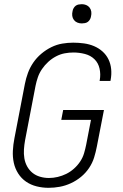

<svg xmlns="http://www.w3.org/2000/svg" viewBox="-20 -886 590 918"><path d="M212 12Q183 12 155 5Q127 -2 104.5 -17.5Q82 -33 67 -56.5Q52 -80 46 -107.5Q40 -135 41.5 -165Q43 -195 49 -225L99 -485Q104 -511 113.5 -537Q123 -563 139 -586.5Q155 -610 177.5 -629Q200 -648 225.5 -660.5Q251 -673 277.5 -677.5Q304 -682 330 -682Q356 -682 381.5 -678.5Q407 -675 429.5 -665.5Q452 -656 470 -640Q488 -624 498.5 -602.5Q509 -581 511.5 -555.5Q514 -530 509 -504L508 -499H456L457 -503Q462 -531 456 -558Q450 -585 431.5 -603Q413 -621 386 -628Q359 -635 331 -635Q310 -635 289 -631Q268 -627 248 -616.5Q228 -606 211 -590.5Q194 -575 181 -556Q168 -537 161 -516.5Q154 -496 150 -476L100 -216Q96 -194 94.5 -172Q93 -150 96.5 -129Q100 -108 110 -90Q120 -72 135.5 -59.5Q151 -47 171.5 -41Q192 -35 214 -35Q235 -35 256 -40Q277 -45 296.5 -54.5Q316 -64 333.5 -79.5Q351 -95 363.5 -114Q376 -133 382 -153.5Q388 -174 392 -194L415 -313H273L282 -360H477L443 -185Q438 -159 430 -133Q422 -107 406 -83Q390 -59 367.5 -40.5Q345 -22 319 -10Q293 2 266 7Q239 12 212 12ZM371 -774Q360 -774 350 -778Q340 -782 333.5 -790.5Q327 -799 325.5 -810Q324 -821 327 -833Q328 -840 332 -847Q336 -854 342 -858.5Q348 -863 356 -864.5Q364 -866 371 -866Q382 -866 392 -862Q402 -858 408.5 -849.5Q415 -841 416.5 -830Q418 -819 415 -807Q414 -800 410 -793Q406 -786 400 -781.5Q394 -777 386 -775.5Q378 -774 371 -774Z"/></svg>

Font: Lode Dark Term
Style: Italic
Weight: 400
Italic angle: -11°
Monospace: yes
Designer: Belleve Invis
Foundry: Belleve Invis
Version: Version 29.2.0